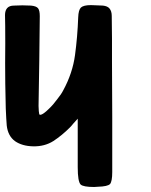

<svg xmlns="http://www.w3.org/2000/svg" viewBox="-21 -744 602 766"><path d="M231.4 -383.8Q268.6 -452.1 278.3 -524.4Q288.1 -596.7 291 -674.8Q292 -704.1 301.8 -713.9Q312.5 -723.6 341.8 -723.6Q353.5 -723.6 365.2 -722.7Q377.9 -722.7 389.6 -721.7Q408.2 -719.7 416 -710Q424.8 -699.2 424.8 -680.7Q424.8 -635.7 425.8 -589.8Q425.8 -544.9 425.8 -499Q426.8 -388.7 426.8 -278.3Q426.8 -168 426.8 -57.6Q426.8 -20.5 418 -9.8Q408.2 0 370.1 1Q362.3 2 354.5 2Q311.5 2 300.8 -7.8Q289.1 -19.5 289.1 -77.1Q289.1 -124 289.1 -170.9Q289.1 -218.8 289.1 -270.5Q279.3 -259.8 271.5 -251Q264.6 -242.2 257.8 -235.4Q226.6 -204.1 192.4 -181.6Q157.2 -159.2 111.3 -160.2Q67.4 -161.1 39.1 -180.7Q10.7 -201.2 5.9 -243.2Q3.9 -266.6 2 -311.5Q1 -357.4 0 -411.1Q-1 -492.2 0 -572.3Q0 -652.3 -1 -683.6Q-1 -702.1 7.8 -711.9Q16.6 -721.7 35.2 -721.7Q51.8 -721.7 68.4 -722.7Q85.9 -722.7 102.5 -721.7Q124 -719.7 130.9 -710.9Q137.7 -702.1 137.7 -679.7Q136.7 -590.8 135.7 -501Q134.8 -411.1 132.8 -321.3Q132.8 -314.5 133.8 -300.8Q134.8 -287.1 137.7 -286.1Q137.7 -286.1 137.7 -286.1Q143.6 -285.2 153.3 -292Q163.1 -298.8 173.8 -309.6Q191.4 -326.2 207 -347.7Q223.6 -368.2 231.4 -383.8Z"/></svg>

Font: KARPATY Font
Style: Regular
Weight: 400
Designer: Inna Sieryk
Version: Version 1.1